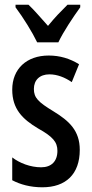

<svg xmlns="http://www.w3.org/2000/svg" viewBox="-20 -786 389 816"><path d="M138 -606H228C249 -651 292 -715 321 -755V-766H267C235 -734 216 -715 184 -676C154 -709 125 -744 101 -766H46V-755C79 -711 118 -648 138 -606ZM319 -149C319 -231 274 -272 207 -313C143 -352 124 -370 124 -408C124 -446 149 -470 190 -470C223 -470 256 -457 285 -437L316 -513C277 -537 235 -550 187 -550C93 -550 32 -493 32 -405C32 -323 75 -280 142 -240C205 -205 224 -182 224 -145C224 -100 198 -75 155 -75C109 -75 63 -93 32 -117V-20C66 -2 109 10 160 10C260 10 319 -46 319 -149Z"/></svg>

Font: Noto Sans Devanagari ExtraCondensed Medium
Style: Regular
Weight: 500
Width: 2
Designer: Jelle Bosma - Monotype Design Team
Foundry: Monotype Imaging Inc.
Version: Version 2.004